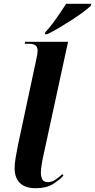

<svg xmlns="http://www.w3.org/2000/svg" viewBox="-20 -980 500 1010"><path d="M168 10Q112 10 84.5 -17.5Q57 -45 57 -95Q57 -119 62 -149Q67 -179 75 -219L171 -668Q174 -681 176 -693.5Q178 -706 178 -714Q178 -731 167.5 -740.5Q157 -750 129 -750H110L112 -760H338L209 -165Q203 -139 199 -113Q195 -87 195 -71Q196 -46 204 -34Q212 -22 233 -22Q253 -22 272 -35Q291 -48 308 -64L314 -56Q290 -31 256.5 -10.5Q223 10 168 10ZM218 -810Q236 -829 256 -855.5Q276 -882 294.5 -909.5Q313 -937 328 -960H460L458 -950Q446 -938 419.5 -918Q393 -898 359 -876Q325 -854 290.5 -833.5Q256 -813 228 -800H216Z"/></svg>

Font: Noto Serif Display SemiCondensed
Style: Bold Italic
Weight: 700
Width: 4
Italic angle: -12°
Designer: Monotype Design Team
Foundry: Monotype Imaging Inc.
Version: Version 2.009